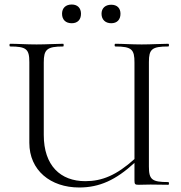

<svg xmlns="http://www.w3.org/2000/svg" viewBox="-20 -819 803 851"><path d="M298 -716C324 -716 339 -732 339 -758C339 -783 324 -799 298 -799C271 -799 255 -783 255 -758C255 -732 271 -716 298 -716ZM473 -716C499 -716 514 -732 514 -758C514 -783 499 -798 473 -798C447 -798 430 -783 430 -758C430 -732 447 -716 473 -716ZM726 -12C653 -12 640 -23 640 -81V-544C640 -601 653 -613 726 -613C730 -613 730 -625 726 -625C694 -625 652 -622 608 -622C563 -622 523 -625 491 -625C487 -625 487 -613 491 -613C565 -613 576 -599 576 -542V-114C496 -42 432 -16 358 -16C248 -16 174 -85 174 -221V-542C174 -599 187 -613 260 -613C263 -613 263 -625 260 -625C229 -625 188 -622 142 -622C97 -622 57 -625 25 -625C21 -625 21 -613 25 -613C97 -613 110 -601 110 -544V-186C110 -64 204 12 331 12C421 12 493 -21 576 -97V-19C576 -2 579 0 595 0C613 0 626 -1 647 -1C676 -1 700 0 726 0C730 0 730 -12 726 -12Z"/></svg>

Font: Cormorant SC
Style: Regular
Weight: 400
Designer: Christian Thalmann (Catharsis Fonts)
Version: Version 1.000;PS 001.000;hotconv 1.0.70;makeotf.lib2.5.58329